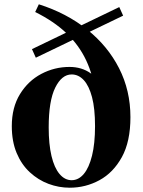

<svg xmlns="http://www.w3.org/2000/svg" viewBox="-20 -858 667 895"><path d="M305 17Q254 17 206 -1Q158 -19 119 -55Q80 -91 57.5 -145Q35 -199 35 -270Q35 -357 73 -419Q111 -481 172.5 -513.5Q234 -546 304 -546Q361 -546 402.5 -516.5Q444 -487 466 -428L426 -415Q415 -506 381.5 -577Q348 -648 289.5 -703.5Q231 -759 144 -802L161 -838Q290 -797 386 -720.5Q482 -644 535 -540Q588 -436 588 -312Q588 -198 548 -125.5Q508 -53 443.5 -18Q379 17 305 17ZM314 -18Q346 -18 370.5 -47Q395 -76 409 -132.5Q423 -189 423 -270Q423 -352 409 -405Q395 -458 370.5 -484.5Q346 -511 314 -511Q268 -511 237.5 -449.5Q207 -388 207 -264Q207 -186 220 -131Q233 -76 257.5 -47Q282 -18 314 -18ZM147 -589 129 -629 536 -825 554 -785Z"/></svg>

Font: Noto Serif JP Black
Style: Regular
Weight: 900
Designer: Ryoko NISHIZUKA 西塚涼子 (kana & ideographs); Frank Grießhammer (Latin, Greek & Cyrillic); Wenlong ZHANG 张文龙 (bopomofo); San
Foundry: Adobe
Version: Version 2.003-H1;hotconv 1.1.1;makeotfexe 2.6.0